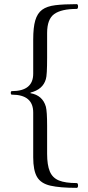

<svg xmlns="http://www.w3.org/2000/svg" viewBox="-20 -749 423 925"><path d="M349 156Q269 156 223 145.5Q177 135 158.5 103.5Q140 72 140 9V-207Q140 -293 37 -293Q32 -293 32 -302Q32 -310 37 -310Q140 -310 140 -394V-559Q140 -617 150 -651Q160 -685 183 -702Q206 -719 247 -724Q288 -729 349 -729Q356 -729 356 -718Q356 -706 349 -706Q276 -706 241.5 -681.5Q207 -657 207 -590V-471Q207 -386 201 -368Q187 -318 127 -303V-300Q185 -290 201 -235Q207 -211 207 -143V-8Q207 46 220 77Q233 108 264 120.5Q295 133 349 133Q356 133 356 145Q356 156 349 156Z"/></svg>

Font: Junicode
Style: Italic
Weight: 400
Italic angle: -11°
Designer: Peter S. Baker
Version: Version 2.100; ttfautohint (v1.8.4)